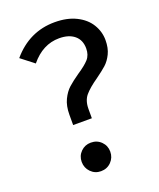

<svg xmlns="http://www.w3.org/2000/svg" viewBox="-134 -784 726 878"><g transform="rotate(-20 229.5 -344.5)"><path d="M429 -545Q429 -506 415.5 -478.5Q402 -451 383 -434Q364 -417 332 -394Q290 -365 269 -340.5Q248 -316 248 -275V-230H157V-280Q157 -323 171.5 -353Q186 -383 206 -401Q226 -419 259 -442Q297 -467 315 -487Q333 -507 333 -539Q333 -580 306 -602.5Q279 -625 232 -625Q152 -625 93 -553L30 -602Q114 -701 238 -701Q298 -701 341.5 -679.5Q385 -658 407 -622Q429 -586 429 -545ZM275 -58Q275 -29 255 -8.5Q235 12 205 12Q176 12 156 -8.5Q136 -29 136 -58Q136 -87 156 -107Q176 -127 205 -127Q235 -127 255 -107Q275 -87 275 -58Z"/></g></svg>

Font: Statis Sans
Style: Regular
Weight: 400
Designer: bBox Type GmbH
Foundry: bBox Type GmbH
Version: Version 1.000